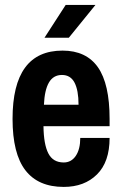

<svg xmlns="http://www.w3.org/2000/svg" viewBox="-20 -738 492 771"><path d="M256.3 -586.4H158.6L243.7 -718.1H363.2ZM231.1 -534.8Q326.2 -534.8 373.2 -467.9Q420.1 -401 420.1 -260.6V-231.1H154.6Q155.5 -158.1 174.2 -121.9Q192.9 -85.6 235.9 -85.6Q266.3 -85.6 284.3 -112.1Q302.3 -138.6 302.3 -184.2H420.1Q420.1 -87.7 369.5 -37.6Q318.9 12.6 235.9 12.6Q133.4 12.6 81.9 -54.3Q30.4 -121.2 30.4 -260.6Q30.4 -534.8 231.1 -534.8ZM156.4 -317.5H295.4Q295.4 -375.3 279.3 -406.2Q263.2 -437 228.7 -437Q194.2 -437 176.6 -406.8Q159 -376.6 156.4 -317.5Z"/></svg>

Font: Puralecka Narrow
Style: Bold
Weight: 700
Designer: Hector Gatti, Marcela Romero, Pablo Cosgaya and Nicolas Silva
Version: Version 1.004;PS 001.004;hotconv 1.0.70;makeotf.lib2.5.58329